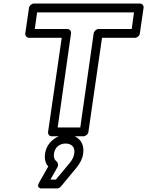

<svg xmlns="http://www.w3.org/2000/svg" viewBox="-20 -746 832 1086"><path d="M123 -557.1 144 -701.2Q145.5 -711.9 154.5 -719Q163.6 -726.1 172.9 -726.1H771Q781.7 -726.1 787.6 -718.3Q793.5 -710.4 792 -701.2L771 -557.1Q769.5 -546.4 761 -539.3Q752.4 -532.2 743.2 -532.2H557.1L480 0Q478.5 10.7 469.5 17.8Q460.4 24.9 451.2 24.9H272.9Q262.2 24.9 256.3 17.1Q250.5 9.3 252 0L329.1 -532.2H145Q134.3 -532.2 127.9 -540.3Q121.6 -548.3 123 -557.1ZM176.8 -582H360.8Q370.1 -582 376.7 -575Q383.3 -567.9 381.8 -557.1L306.2 -24.9H434.1L509.8 -557.1Q511.2 -566.4 519.8 -574.2Q528.3 -582 539.1 -582H725.1L737.8 -675.8H189.9ZM202.1 285.2 252.9 195.8Q228.5 167 234.9 124Q241.2 77.6 277.1 46.9Q313 16.1 358.9 16.1Q403.3 16.1 430.2 45.2Q457 74.2 450.2 123Q445.3 163.1 412.1 203.1L324.2 309.1Q314.9 319.8 301.8 319.8H220.2Q220.2 319.3 216.3 320.1Q212.4 320.8 207.5 318.8Q202.6 316.9 199 314.2Q195.3 311.5 195.6 303.7Q195.8 295.9 202.1 285.2ZM265.1 270H295.9L375 174.8Q396 149.4 399.9 123Q404.3 95.7 390.4 80.8Q376.5 65.9 351.1 65.9Q324.7 65.9 306.6 81.5Q288.6 97.2 285.2 124Q280.8 152.3 300.8 168Q306.6 173.3 308.1 182.1Q309.6 190.9 305.2 199.2Z"/></svg>

Font: Trueno Bold Outline
Style: Italic
Weight: 700
Width: 6
Designer: Julieta Ulanovsky
Foundry: Julieta Ulanovsky
Version: Version 3.001b | FøM Fix